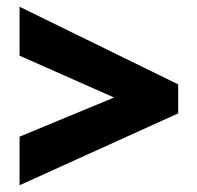

<svg xmlns="http://www.w3.org/2000/svg" viewBox="-20 -712 584 569"><path d="M38 -307 318 -423 38 -547V-692L508 -462V-376L38 -163Z"/></svg>

Font: Noto Sans Telugu UI SemiCondensed Black
Style: Regular
Weight: 900
Width: 4
Designer: Jelle Bosma - Monotype Design Team
Foundry: Monotype Imaging Inc.
Version: Version 2.005; ttfautohint (v1.8.4.7-5d5b)